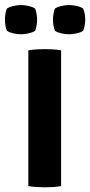

<svg xmlns="http://www.w3.org/2000/svg" viewBox="-34 -752 364 776"><path d="M80.5 -548.5Q96 -551.5 115.8 -552.5Q135.5 -553.5 148 -553.5Q161.5 -553.5 179.2 -552.5Q197 -551.5 213 -548.5V0Q197 3 179.2 4Q161.5 5 148 5Q135.5 5 115.8 4Q96 3 80.5 0ZM-14 -672.5Q-14 -682 -12.2 -694.8Q-10.5 -707.5 -6 -717.5Q5 -724.5 20.8 -728Q36.5 -731.5 51 -731.5Q65.5 -731.5 81.2 -728Q97 -724.5 108 -717.5Q112 -707.5 114 -694.8Q116 -682 116 -672.5Q116 -663 114 -650.2Q112 -637.5 108 -627.5Q97 -620.5 81.2 -617Q65.5 -613.5 51 -613.5Q36.5 -613.5 20.8 -617Q5 -620.5 -6 -627.5Q-10.5 -637.5 -12.2 -650.2Q-14 -663 -14 -672.5ZM180 -672.5Q180 -682 182 -694.8Q184 -707.5 188 -717.5Q199 -724.5 214.8 -728Q230.5 -731.5 245 -731.5Q259.5 -731.5 275.5 -728Q291.5 -724.5 302 -717.5Q306.5 -707.5 308.5 -694.8Q310.5 -682 310.5 -672.5Q310.5 -663 308.5 -650.2Q306.5 -637.5 302 -627.5Q291.5 -620.5 275.5 -617Q259.5 -613.5 245 -613.5Q230.5 -613.5 214.8 -617Q199 -620.5 188 -627.5Q184 -637.5 182 -650.2Q180 -663 180 -672.5Z"/></svg>

Font: Signika SC SemiBold
Style: Regular
Weight: 600
Designer: Anna Giedryś
Foundry: Anna Giedryś
Version: Version 2.000; ttfautohint (v1.8.3) -l 8 -r 50 -G 200 -x 9 -